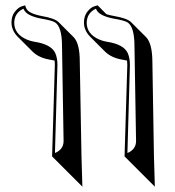

<svg xmlns="http://www.w3.org/2000/svg" viewBox="-20 -579 653 718"><path d="M445.8 5.9 456.1 -335.9Q456.1 -345.2 455.1 -352.5Q445.8 -354.5 434.6 -356.4Q396 -363.3 372.6 -386.2L315.9 -442.9Q294.4 -465.8 293.9 -494.1Q293.9 -519 306.6 -535.2Q319.3 -551.3 332 -555.2L345.2 -559.1L377.9 -525.9Q388.2 -522.5 407.2 -519Q455.6 -510.7 470.2 -496.1L526.9 -439.5Q549.3 -415.5 549.8 -349.6L555.7 5.4L559.1 119.1L502.4 62.5ZM174.8 5.9 185.1 -335.9Q185.1 -345.2 184.1 -352.5Q174.3 -354.5 163.6 -356.4Q125 -363.3 101.6 -386.2L44.9 -442.9Q23.4 -465.8 22.9 -494.1Q22.9 -519 35.4 -534.9Q47.9 -550.8 61 -555.2L74.2 -559.1Q76.7 -547.4 84 -539.6Q97.7 -526.4 136.2 -519Q184.6 -510.7 199.2 -496.1L255.9 -439.5Q278.3 -415.5 278.3 -349.6L284.7 5.4L288.1 119.1L231.4 62.5ZM185.5 -6.8Q217.3 -20 217.8 -50.8L211.9 -405.8Q211.9 -479 185.5 -495.6Q172.9 -502.9 134.3 -509.3Q85.9 -518.6 72.3 -538.1Q69.3 -542.5 67.4 -546.4Q34.2 -530.8 33.2 -494.1Q33.2 -451.7 80.1 -431.2Q93.8 -425.3 108.4 -422.9Q170.9 -413.6 186.5 -380.9Q194.8 -362.3 194.8 -335.9ZM456.5 -6.8Q488.3 -20 488.8 -50.8L482.9 -405.8Q482.9 -479 456.5 -495.6Q443.8 -502.9 405.3 -509.3Q356.9 -518.6 343.3 -538.1Q340.3 -542.5 338.4 -546.4Q305.2 -530.8 304.2 -494.1Q304.2 -451.7 351.1 -431.2Q364.7 -425.3 379.4 -422.9Q441.9 -413.6 457.5 -380.9Q465.8 -362.3 465.8 -335.9Z"/></svg>

Font: Linux Biolinum Shadow O
Style: Bold
Weight: 700
Designer: Philipp H. Poll
Foundry: Philipp H. Poll
Version: Version 0.9.2